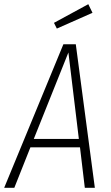

<svg xmlns="http://www.w3.org/2000/svg" viewBox="-36 -895 530 915"><path d="M404.8 -834 234.9 -758.8 221.2 -786.1 384.8 -875ZM368.2 0 345.2 -192.9H108.9L32.2 0H-16.1L266.1 -684.1H325.2L416 0ZM125 -232.9H339.8L290 -645Z"/></svg>

Font: Fira Sans Compressed ExtraLight
Style: Italic
Weight: 250
Width: 3
Italic angle: -8°
Designer: Carrois Corporate & Edenspiekermann AG
Foundry: Carrois Corporate GbR & Edenspiekermann AG
Version: Version 4.203;PS 004.203;hotconv 1.0.88;makeotf.lib2.5.64775